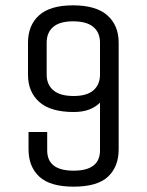

<svg xmlns="http://www.w3.org/2000/svg" viewBox="-20 -685 550 720"><path d="M425 -125Q425 -60 385 -22.5Q345 15 256 15Q168 15 127.5 -22.5Q87 -60 87 -125V-190H157V-121Q157 -45 256 -45Q355 -45 355 -121V-300Q339 -284 315 -274.5Q291 -265 256 -265Q170 -265 127.5 -302.5Q85 -340 85 -405V-525Q85 -590 126.5 -627.5Q168 -665 254 -665Q340 -665 382.5 -627.5Q425 -590 425 -525L424 -524H425ZM355 -525Q355 -563 330 -584Q305 -605 254 -605Q204 -605 179.5 -584Q155 -563 155 -525V-405Q155 -368 180 -346.5Q205 -325 256 -325Q306 -325 330.5 -346.5Q355 -368 355 -405Z"/></svg>

Font: Unica One
Style: Regular
Weight: 400
Designer: Eduardo Rodriguez Tunni
Foundry: Eduardo Rodriguez Tunni
Version: Version 2.000; ttfautohint (v1.8.4.7-5d5b);gftools[0.9.23]